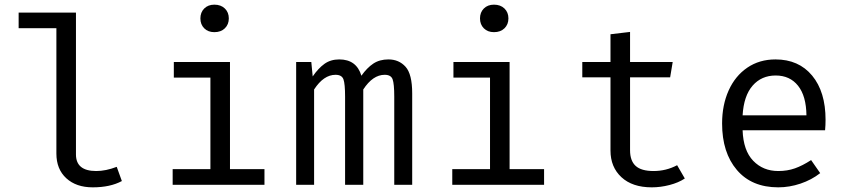

<svg xmlns="http://www.w3.org/2000/svg" viewBox="-20 -793 3640 824"><path d="M306 -130Q306 -59 393 -59Q434 -59 481 -77L503 -16Q453 11 378 11Q307 11 264.5 -28Q222 -67 222 -134V-672H60V-739H306Z M962 -714Q962 -688 945 -671.5Q928 -655 900 -655Q873 -655 856.5 -671.5Q840 -688 840 -714Q840 -740 856.5 -756.5Q873 -773 900 -773Q928 -773 945 -756.5Q962 -740 962 -714ZM967 -67H1115V0H721V-67H883V-460H726V-527H967Z M1749 -392V0H1672V-378Q1672 -433 1665 -452.5Q1658 -472 1631 -472Q1580 -472 1539 -409V0H1461V-378Q1461 -433 1454 -452.5Q1447 -472 1420 -472Q1369 -472 1328 -409V0H1251V-527H1316L1322 -465Q1346 -500 1372.5 -519Q1399 -538 1436 -538Q1510 -538 1531 -468Q1555 -502 1582 -520Q1609 -538 1647 -538Q1692 -538 1720.5 -506.5Q1749 -475 1749 -392Z M2162 -714Q2162 -688 2145 -671.5Q2128 -655 2100 -655Q2073 -655 2056.5 -671.5Q2040 -688 2040 -714Q2040 -740 2056.5 -756.5Q2073 -773 2100 -773Q2128 -773 2145 -756.5Q2162 -740 2162 -714ZM2167 -67H2315V0H1921V-67H2083V-460H1926V-527H2167Z M2777 11Q2694 11 2647 -32.5Q2600 -76 2600 -147V-461H2479V-527H2600V-646L2684 -656V-527H2867L2856 -461H2684V-148Q2684 -103 2708 -81Q2732 -59 2785 -59Q2839 -59 2886 -84L2919 -27Q2892 -9 2853.5 1Q2815 11 2777 11Z M3320 -59Q3359 -59 3391.5 -70.5Q3424 -82 3461 -106L3500 -50Q3463 -21 3415.5 -5Q3368 11 3320 11Q3206 11 3142.5 -63.5Q3079 -138 3079 -263Q3079 -342 3107 -404.5Q3135 -467 3187 -502.5Q3239 -538 3308 -538Q3408 -538 3465.5 -468.5Q3523 -399 3523 -279Q3523 -256 3521 -234H3167Q3170 -147 3212.5 -103Q3255 -59 3320 -59ZM3167 -298H3441Q3440 -381 3405 -425Q3370 -469 3309 -469Q3248 -469 3210 -425.5Q3172 -382 3167 -298Z"/></svg>

Font: FiraDG Mono
Style: Regular
Weight: 400
Designer: Carrois Corporate & Edenspiekermann AG
Foundry: Carrois Corporate GbR & Edenspiekermann AG
Version: Version 3.206